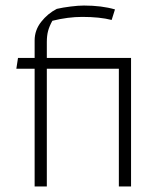

<svg xmlns="http://www.w3.org/2000/svg" viewBox="-20 -673 577 693"><path d="M105 -425H39L45 -464H105V-527Q105 -564 128.5 -594Q152 -624 185 -641Q207 -646 235 -649.5Q263 -653 283 -653Q347 -653 395 -639L383 -601Q340 -612 277 -612Q225 -612 169 -598Q158 -578 153.5 -561Q149 -544 149 -521V-464H453V0H409V-425H149V0H105Z"/></svg>

Font: Athiti Light
Style: Regular
Weight: 300
Designer: CadsonDemak Team
Foundry: CadsonDemak
Version: Version 1.032